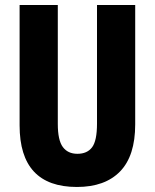

<svg xmlns="http://www.w3.org/2000/svg" viewBox="-20 -734 616 764"><path d="M518 -714H366V-242Q366 -174 346.5 -148Q327 -122 288 -122Q250 -122 230 -149Q210 -176 210 -241V-714H58V-235Q58 10 286 10Q398 10 458 -52Q518 -114 518 -239Z"/></svg>

Font: Noto Sans Armenian ExtraCondensed Extra
Style: Regular
Weight: 800
Width: 3
Designer: Monotype Design Team
Foundry: Monotype Imaging Inc.
Version: Version 1.901